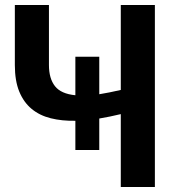

<svg xmlns="http://www.w3.org/2000/svg" viewBox="-20 -743 716 763"><path d="M595.5 -723V0H460V-289.5Q437.5 -284 416.5 -279.8Q395.5 -275.5 374.5 -272V-147H279.5V-263Q226 -262 181.8 -273Q137.5 -284 105.8 -310.2Q74 -336.5 56.5 -379.2Q39 -422 39 -484.5V-723H174.5V-484.5Q174.5 -431 198.5 -400.5Q222.5 -370 279.5 -364.5V-517.5H374.5V-368.5Q393.5 -371.5 414.8 -375.8Q436 -380 460 -385.5V-723Z"/></svg>

Font: Lato 2
Style: Bold
Weight: 700
Designer: Lukasz Dziedzic with Adam Twardoch and Botio Nikoltchev
Foundry: tyPoland Lukasz Dziedzic
Version: Version 2.015; 2015-08-06; http://www.latofonts.com/